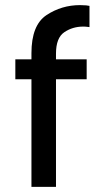

<svg xmlns="http://www.w3.org/2000/svg" viewBox="-20 -731 376 751"><path d="M40 -421V-499H103V-523Q103 -633 162 -672Q221 -711 293 -711Q307 -711 317 -710Q327 -709 330 -708V-625Q328 -625 321.5 -626Q315 -627 305 -627Q264 -627 231.5 -605Q199 -583 199 -521V-499H319V-421H199V0H103V-421Z"/></svg>

Font: Museo Sans Medium
Style: Regular
Weight: 500
Designer: Jos Buivenga
Foundry: Jos Buivenga & Rosetta Type Foundry (extension, remastering)
Version: Version 3.600;PS 1.000;hotconv 1.0.88;makeotf.lib2.5.647800;